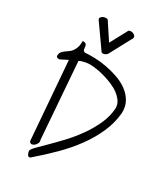

<svg xmlns="http://www.w3.org/2000/svg" viewBox="-257 -1193 1131 1302"><g transform="rotate(30 308.0 -541.5)"><path d="M174.8 -36.1Q173.8 -45.9 199.2 -72.3Q224.6 -98.6 263.7 -136.7Q302.7 -174.8 349.1 -224.1Q395.5 -273.4 436.5 -330.6Q477.5 -387.7 506.3 -450.7Q535.2 -513.7 539.1 -579.1Q539.1 -609.4 522.5 -633.3Q505.9 -657.2 480 -676.3Q454.1 -695.3 420.9 -709Q387.7 -722.7 355 -731.9Q322.3 -741.2 292 -745.6Q261.7 -750 241.2 -750Q236.3 -750 227.1 -749.5Q217.8 -749 206.1 -746.6Q194.3 -744.1 182.1 -740.7Q169.9 -737.3 160.2 -731.4L205.1 -137.7Q210 -127 204.6 -114.3Q199.2 -101.6 189 -92.8Q178.7 -84 167 -83.5Q155.3 -83 148.4 -96.7L100.6 -705.1Q97.7 -703.1 89.4 -699.2Q81.1 -695.3 72.3 -690.9Q63.5 -686.5 55.7 -682.1Q47.9 -677.7 44.9 -676.8Q43.9 -676.8 41.5 -676.3Q39.1 -675.8 38.1 -675.8Q32.2 -675.8 24.9 -678.7Q17.6 -681.6 17.6 -691.4Q17.6 -708 24.9 -718.3Q32.2 -728.5 43.5 -737.3Q54.7 -746.1 67.9 -754.4Q81.1 -762.7 92.3 -776.4Q103.5 -790 110.8 -810.5Q118.2 -831.1 118.2 -863.3Q139.6 -863.3 145 -855.5Q150.4 -847.7 151.4 -837.4Q152.3 -827.1 154.3 -816.9Q156.2 -806.6 169.9 -801.8Q200.2 -804.7 244.1 -803.7Q288.1 -802.7 335.9 -793.9Q383.8 -785.2 430.7 -769Q477.5 -752.9 514.6 -725.6Q551.8 -698.2 573.2 -659.7Q594.7 -621.1 591.8 -569.3Q584 -489.3 550.8 -414.6Q517.6 -339.8 466.3 -269.5Q415 -199.2 347.7 -132.3Q280.3 -65.4 204.1 0Q203.1 0 200.7 0.5Q198.2 1 197.3 1Q187.5 1 181.2 -12.7Q174.8 -26.4 174.8 -36.1ZM350.6 -1077.1Q357.4 -1083 367.2 -1083.5Q377 -1084 386.2 -1080.1Q395.5 -1076.2 401.4 -1069.3Q407.2 -1062.5 406.2 -1052.7L310.5 -874Q308.6 -871.1 302.2 -866.2Q295.9 -861.3 288.1 -858.9Q280.3 -856.4 272.9 -857.9Q265.6 -859.4 261.7 -868.2L142.6 -1037.1Q133.8 -1047.9 138.2 -1056.6Q142.6 -1065.4 152.3 -1070.8Q162.1 -1076.2 173.8 -1077.1Q185.5 -1078.1 191.4 -1074.2L278.3 -942.4Z"/></g></svg>

Font: Shadows Into Light Two
Style: Regular
Weight: 400
Designer: Kimberly Geswein
Foundry: Kimberly Geswein
Version: Version 1.003 2012